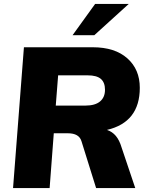

<svg xmlns="http://www.w3.org/2000/svg" viewBox="-20 -951 754 971"><path d="M595 -205 664 0H466L392 -237Q380 -277 323 -277H252L231 0H46L101 -712H449Q561 -712 624 -656Q687 -600 687 -507Q687 -333 521 -294Q548 -285 566 -263.5Q584 -242 595 -205ZM412 -417Q461 -417 486 -438Q511 -459 511 -497Q511 -534 490 -552Q469 -570 423 -570H274L262 -417ZM347 -773 461 -931H631L457 -773Z"/></svg>

Font: Muli Black
Style: Italic
Weight: 900
Italic angle: -4.541°
Designer: Vernon Adams
Foundry: Vernon Adams
Version: Version 2.001